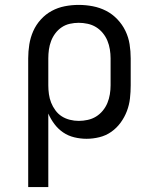

<svg xmlns="http://www.w3.org/2000/svg" viewBox="-20 -558 640 783"><path d="M95 205V-320Q95 -348 99.5 -376.5Q104 -405 115.5 -431Q127 -457 146.5 -478.5Q166 -500 191 -513.5Q216 -527 244 -532.5Q272 -538 301 -538Q330 -538 358.5 -532.5Q387 -527 412.5 -514Q438 -501 458.5 -479.5Q479 -458 491.5 -432Q504 -406 508.5 -377.5Q513 -349 513 -320V-210Q513 -183 510 -156.5Q507 -130 497.5 -105Q488 -80 472 -58Q456 -36 434 -20.5Q412 -5 385.5 1.5Q359 8 333 8Q308 8 283 2Q258 -4 237.5 -18Q217 -32 202 -52Q187 -72 177 -95V205ZM301 -65Q319 -65 337.5 -69Q356 -73 371.5 -82.5Q387 -92 399 -106.5Q411 -121 418 -138Q425 -155 428 -173.5Q431 -192 431 -210V-320Q431 -338 428 -356.5Q425 -375 418 -392Q411 -409 399 -423.5Q387 -438 371.5 -447.5Q356 -457 337.5 -461Q319 -465 301 -465Q283 -465 265 -461Q247 -457 232 -447Q217 -437 206 -422.5Q195 -408 188.5 -391Q182 -374 179.5 -356Q177 -338 177 -320V-210Q177 -192 179.5 -174Q182 -156 188.5 -139.5Q195 -123 206 -108Q217 -93 232 -83.5Q247 -74 265 -69.5Q283 -65 301 -65Z"/></svg>

Font: Iosevka Slab Extended
Style: Regular
Weight: 400
Width: 7
Monospace: yes
Designer: Belleve Invis
Foundry: Belleve Invis
Version: Version 11.1.1; ttfautohint (v1.8.3)